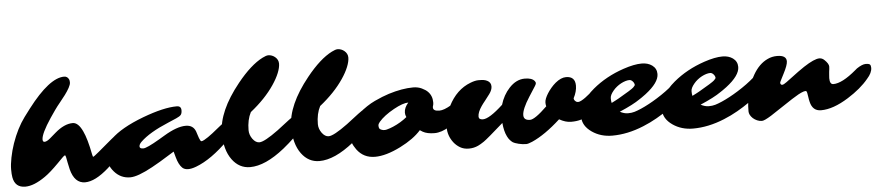

<svg xmlns="http://www.w3.org/2000/svg" viewBox="-86 -1067 6293 1376"><g transform="rotate(-5 3061.0 -378.5)"><path d="M202.6 -315.9Q202.6 -298.3 215.8 -298.3Q231.9 -298.3 257.3 -319.8L299.8 -356.4Q367.2 -414.6 428.2 -414.6Q467.8 -414.6 498.5 -348.6Q525.4 -292 546.9 -179.7Q550.8 -161.1 553.5 -161.1Q556.2 -161.1 567.6 -169.9Q579.1 -178.7 595.7 -192.4Q715.3 -294.4 734.1 -306.4Q752.9 -318.4 760.3 -322.5Q767.6 -326.7 775.4 -330.1Q794.9 -337.4 806.2 -337.4Q827.6 -337.4 827.6 -314.9Q827.6 -280.8 782.7 -215.3Q732.4 -142.1 649.4 -69.3Q552.7 16.1 480.5 16.1Q404.3 16.1 377.9 -86.4Q371.1 -112.8 367.2 -135.7L359.9 -173.8Q356.9 -189 352.3 -189Q347.7 -189 333 -174.3L296.9 -137.7Q236.3 -76.2 195.3 -47.9Q112.8 9.8 50.8 9.8Q-23.4 9.8 -36.6 -65.4Q-40.5 -87.9 -40.5 -122.3Q-40.5 -156.7 -30.8 -206.5Q-21 -256.3 -3.9 -306.2Q33.2 -412.6 88.4 -487.8L131.8 -545.4Q289.6 -751.5 395.5 -751.5Q419.4 -751.5 430.2 -728Q433.6 -720.7 433.6 -706.1Q433.6 -691.4 420.9 -668.2Q408.2 -645 389.6 -620.1Q371.1 -595.2 349.9 -569.6Q328.6 -543.9 311 -519L274.4 -465.8Q202.6 -357.9 202.6 -315.9Z M1595.7 -366.7Q1611.3 -366.7 1611.3 -340.3Q1611.3 -294.9 1547.9 -222.7L1520 -194.3Q1393.6 -67.9 1281.7 -25.9Q1212.4 0 1182.1 -28.3Q1157.2 -52.2 1142.6 -105.5L1130.9 -147.9L1026.9 -84L966.8 -49.8Q859.4 8.8 805.7 8.8Q736.8 8.8 690.9 -44.4Q647 -94.7 647 -161.1Q647 -226.6 699.2 -277.8Q773.9 -351.1 935.1 -412.1Q1087.4 -469.2 1181.2 -469.2Q1212.9 -469.2 1212.9 -438Q1212.9 -416.5 1204.6 -405.8Q1196.3 -395 1170.4 -383.8L1108.9 -357.4Q972.2 -300.3 908.7 -238.8Q890.6 -221.7 890.6 -205.6Q890.6 -189.5 916.5 -189.5Q941.9 -189.5 1034.7 -244.1L1075.2 -268.1Q1169.4 -324.7 1232.9 -324.7Q1286.6 -324.7 1304.2 -277.3Q1308.6 -264.6 1312.5 -251.7Q1316.4 -238.8 1320.3 -228.5Q1329.1 -204.6 1336.2 -204.6Q1343.3 -204.6 1356.4 -211.7Q1369.6 -218.8 1385.5 -229.7Q1401.4 -240.7 1418.5 -253.9L1477.5 -301.3Q1556.2 -366.7 1595.7 -366.7Z M2071.8 -344.7Q2103 -344.7 2103 -318.8Q2103 -287.1 2064.9 -243.2Q2002 -169.9 1916.5 -100.6Q1777.3 10.7 1668 10.7Q1589.4 10.7 1539.1 -57.6Q1486.8 -128.9 1486.8 -249Q1486.8 -406.7 1640.6 -597.7Q1738.3 -719.2 1824.7 -762.7Q1851.6 -776.4 1866 -776.4Q1880.4 -776.4 1892.3 -771.7Q1904.3 -767.1 1914.6 -758.8Q1938.5 -738.8 1938.5 -710.4Q1938.5 -682.1 1922.9 -643.3Q1907.2 -604.5 1877.4 -560.5Q1814.5 -467.3 1707 -381.8Q1679.2 -328.6 1679.2 -253.9Q1679.2 -220.2 1700.7 -190.4Q1722.7 -160.6 1749 -160.6Q1785.2 -160.6 1887.2 -235.4L1974.1 -302.2Q2027.3 -344.7 2071.8 -344.7Z M2570.3 -344.7Q2601.6 -344.7 2601.6 -318.8Q2601.6 -287.1 2563.5 -243.2Q2500.5 -169.9 2415 -100.6Q2275.9 10.7 2166.5 10.7Q2087.9 10.7 2037.6 -57.6Q1985.4 -128.9 1985.4 -249Q1985.4 -406.7 2139.2 -597.7Q2236.8 -719.2 2323.2 -762.7Q2350.1 -776.4 2364.5 -776.4Q2378.9 -776.4 2390.9 -771.7Q2402.8 -767.1 2413.1 -758.8Q2437 -738.8 2437 -710.4Q2437 -682.1 2421.4 -643.3Q2405.8 -604.5 2376 -560.5Q2313 -467.3 2205.6 -381.8Q2177.7 -328.6 2177.7 -253.9Q2177.7 -220.2 2199.2 -190.4Q2221.2 -160.6 2247.6 -160.6Q2283.7 -160.6 2385.7 -235.4L2472.7 -302.2Q2525.9 -344.7 2570.3 -344.7Z M3009.3 -300.8Q3009.3 -274.4 3054.2 -274.4Q3087.4 -274.4 3141.1 -306.6L3180.2 -328.1Q3198.2 -338.4 3211.7 -338.4Q3225.1 -338.4 3232.9 -330.1Q3240.7 -321.8 3240.7 -307.1Q3240.7 -292.5 3231 -273.2Q3221.2 -253.9 3204.1 -232.7Q3187 -211.4 3164.1 -190.7Q3141.1 -169.9 3114.7 -153.3Q3056.2 -116.7 3005.9 -116.7Q2952.6 -116.7 2920.9 -134.8Q2911.1 -140.6 2901.9 -147Q2849.6 -87.4 2750.5 -37.6Q2645 15.1 2566.4 15.1Q2483.9 15.1 2436 -49.8Q2397.5 -102.5 2397.5 -156.7Q2397.5 -234.9 2481 -305.7Q2542.5 -357.4 2599.9 -384.3Q2657.2 -411.1 2703.6 -425.8Q2801.8 -456.5 2880.4 -456.5Q2915.5 -456.5 2943.1 -443.1Q2970.7 -429.7 2983.9 -416Q3015.1 -385.3 3015.1 -337.4Q3015.1 -323.2 3012.2 -315.4Q3009.3 -307.6 3009.3 -300.8ZM2609.9 -208.5 2609.4 -207V-206.5Q2609.4 -185.5 2618.7 -179.2Q2641.1 -165.5 2666 -172.1Q2690.9 -178.7 2713.4 -188.5Q2769 -212.4 2814 -249Q2806.2 -264.6 2806.2 -281.2Q2806.2 -316.4 2836.9 -351.6Q2797.9 -351.6 2731.4 -314.9Q2658.2 -274.4 2621.6 -231.4Q2609.9 -216.8 2609.9 -208.5Z M3902.8 -137.7Q3791 -35.6 3696.8 5.9Q3667.5 18.6 3652.8 18.6Q3638.2 18.6 3625 16.6Q3611.8 14.6 3599.1 11.7Q3568.4 3.9 3558.6 -2.7Q3548.8 -9.3 3538.6 -20.5Q3528.3 -31.7 3520 -48.8Q3501 -86.4 3495.6 -147Q3377.4 -42.5 3351.3 -24.9Q3325.2 -7.3 3308.1 0.5Q3276.9 15.1 3241 15.1Q3205.1 15.1 3178.5 -0.5Q3151.9 -16.1 3133.3 -40Q3095.2 -89.8 3095.2 -149.9Q3095.2 -225.6 3133.3 -300.8Q3190.9 -415 3293.5 -454.1Q3327.6 -467.3 3351.8 -467.3Q3376 -467.3 3389.6 -465.1Q3403.3 -462.9 3414.6 -457Q3440.9 -443.8 3440.9 -415Q3440.9 -390.1 3420.4 -361.8Q3399.9 -333.5 3385.3 -315.9Q3370.6 -298.3 3358.4 -280.3Q3329.6 -238.3 3329.6 -207.5Q3329.6 -185.1 3359.4 -185.1Q3405.8 -185.1 3504.9 -276.9Q3525.4 -346.2 3570.8 -395Q3621.6 -449.7 3683.1 -449.7Q3734.9 -449.7 3753.4 -425.8Q3759.8 -418 3759.8 -410.9Q3759.8 -403.8 3751.5 -390.6L3704.6 -317.4Q3649.9 -231.9 3649.9 -189.5Q3649.9 -151.9 3695.8 -151.9Q3730.5 -151.9 3819.3 -238.3Q3815.9 -251.5 3815.9 -265.1Q3815.9 -278.8 3822.5 -295.4Q3829.1 -312 3840.8 -330.6Q3852.5 -349.1 3868.2 -367.7Q3883.8 -386.2 3901.9 -401.4Q3942.4 -434.6 3978.5 -434.6Q4044.4 -434.6 4044.4 -367.7Q4044.4 -325.2 4020 -278.8Q4020 -263.7 4036.6 -252.9Q4041.5 -249.5 4050.5 -249.5Q4059.6 -249.5 4074.2 -257.3Q4088.9 -265.1 4103.5 -275.9Q4118.2 -286.6 4130.9 -297.6Q4143.6 -308.6 4156.7 -319.3Q4200.2 -353 4221.7 -353Q4236.3 -353 4245.6 -344.2Q4262.2 -329.1 4262.2 -321.3Q4262.2 -313.5 4258.3 -305.2Q4254.4 -296.9 4248 -286.4Q4241.7 -275.9 4233.4 -264.6Q4199.7 -218.8 4185.8 -203.9Q4171.9 -189 4152.6 -172.4Q4133.3 -155.8 4109.1 -142.3Q4085 -128.9 4055.9 -120.6Q4026.9 -112.3 3987.3 -112.3Q3947.8 -112.3 3902.8 -137.7Z M4827.1 -358.9Q4850.6 -358.9 4850.6 -332.5Q4850.6 -314.9 4838.6 -288.3Q4826.7 -261.7 4804.2 -238.5Q4781.7 -215.3 4752.7 -190.4Q4723.6 -165.5 4684.8 -138.2Q4646 -110.8 4599.1 -84Q4552.2 -57.1 4499.5 -35.6Q4382.8 12.2 4273.4 12.2Q4189.9 12.2 4127.4 -31.2Q4062 -76.7 4062 -141.6Q4062 -243.7 4171.9 -335.4Q4266.6 -414.6 4395 -458Q4473.1 -484.4 4527.3 -484.4Q4571.3 -484.4 4601.6 -462.9Q4633.8 -439.5 4633.8 -399.9Q4633.8 -337.9 4535.6 -262.7Q4520 -250.5 4507.3 -242.2L4489.7 -230.5Q4440.9 -196.3 4341.3 -153.8Q4372.1 -137.7 4398.7 -137.7Q4425.3 -137.7 4446.5 -144Q4467.8 -150.4 4494.6 -162.1Q4521.5 -173.8 4552 -190.2Q4582.5 -206.5 4613.8 -226.1Q4683.6 -269.5 4734.9 -314.9Q4761.7 -339.8 4803.2 -354.5Q4816.9 -358.9 4827.1 -358.9ZM4288.6 -221.7 4315.4 -235.4Q4328.6 -242.2 4338.9 -248Q4437.5 -304.7 4451.2 -317.9Q4464.8 -331.1 4464.8 -336.2Q4464.8 -341.3 4461.9 -348.1Q4459 -355 4454.1 -360.4Q4442.4 -374 4429.2 -374Q4416 -374 4400.1 -369.1Q4384.3 -364.3 4368.2 -355.7Q4352.1 -347.2 4337.2 -335.2Q4322.3 -323.2 4311 -309.6Q4285.2 -278.8 4285.2 -256.3Q4285.2 -233.9 4288.6 -221.7Z M5408.2 -358.9Q5431.6 -358.9 5431.6 -332.5Q5431.6 -314.9 5419.7 -288.3Q5407.7 -261.7 5385.3 -238.5Q5362.8 -215.3 5333.7 -190.4Q5304.7 -165.5 5265.9 -138.2Q5227.1 -110.8 5180.2 -84Q5133.3 -57.1 5080.6 -35.6Q4963.9 12.2 4854.5 12.2Q4771 12.2 4708.5 -31.2Q4643.1 -76.7 4643.1 -141.6Q4643.1 -243.7 4752.9 -335.4Q4847.7 -414.6 4976.1 -458Q5054.2 -484.4 5108.4 -484.4Q5152.3 -484.4 5182.6 -462.9Q5214.8 -439.5 5214.8 -399.9Q5214.8 -337.9 5116.7 -262.7Q5101.1 -250.5 5088.4 -242.2L5070.8 -230.5Q5022 -196.3 4922.4 -153.8Q4953.1 -137.7 4979.7 -137.7Q5006.3 -137.7 5027.6 -144Q5048.8 -150.4 5075.7 -162.1Q5102.5 -173.8 5133.1 -190.2Q5163.6 -206.5 5194.8 -226.1Q5264.6 -269.5 5315.9 -314.9Q5342.8 -339.8 5384.3 -354.5Q5397.9 -358.9 5408.2 -358.9ZM4869.6 -221.7 4896.5 -235.4Q4909.7 -242.2 4919.9 -248Q5018.6 -304.7 5032.2 -317.9Q5045.9 -331.1 5045.9 -336.2Q5045.9 -341.3 5043 -348.1Q5040 -355 5035.2 -360.4Q5023.4 -374 5010.3 -374Q4997.1 -374 4981.2 -369.1Q4965.3 -364.3 4949.2 -355.7Q4933.1 -347.2 4918.2 -335.2Q4903.3 -323.2 4892.1 -309.6Q4866.2 -278.8 4866.2 -256.3Q4866.2 -233.9 4869.6 -221.7Z M5857.4 -262.2Q5857.4 -217.8 5883.3 -217.8Q5946.8 -217.8 6048.3 -303.7L6061.5 -314.9Q6101.1 -341.3 6125.7 -341.3Q6150.4 -341.3 6157 -334Q6163.6 -326.7 6163.6 -310.5Q6163.6 -274.4 6127 -233.9Q6072.3 -167.5 5977.1 -107.9Q5866.7 -38.6 5779.3 -38.6Q5718.3 -38.6 5702.6 -106.4Q5698.2 -124 5696.3 -140.1Q5691.4 -179.2 5686 -183.6Q5680.7 -188 5664.8 -182.9Q5648.9 -177.7 5627.2 -165.8Q5605.5 -153.8 5579.1 -136.7Q5439.5 -43.9 5418.5 -30.8Q5368.2 0.5 5350.6 0.5Q5333 0.5 5316.2 -6.8Q5299.3 -14.2 5286.6 -25.4Q5260.3 -50.3 5260.3 -76.2Q5260.3 -224.1 5324.7 -335Q5367.7 -409.7 5430.2 -438.5Q5461.9 -453.6 5498.5 -453.6Q5565.4 -453.6 5565.4 -409.7Q5565.4 -382.8 5533.7 -321.8L5519 -293Q5503.4 -263.2 5503.9 -259.3Q5506.8 -244.6 5517.1 -244.6Q5528.3 -244.6 5550.3 -261.2L5640.1 -328.1L5685.1 -359.4Q5762.7 -410.2 5799.3 -410.2Q5818.8 -410.2 5835 -394.5Q5864.7 -366.2 5864.7 -345.2Q5864.7 -338.4 5863.5 -328.6Q5862.3 -318.8 5860.8 -307.6L5858.9 -284.7Q5857.4 -272.9 5857.4 -262.2Z"/></g></svg>

Font: Sarina
Style: Regular
Weight: 400
Designer: James Grieshaber
Foundry: James Grieshaber
Version: Version 1.001